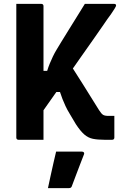

<svg xmlns="http://www.w3.org/2000/svg" viewBox="-20 -720 640 989"><path d="M325 -415Q366 -351 408 -284.5Q450 -218 490 -153Q502 -134 511 -128.5Q520 -123 539 -123Q547 -123 551.5 -123Q556 -123 563 -123H569Q569 -107 569 -89Q569 -71 569 -54.5Q569 -38 569 -26Q569 -14 569 -11Q569 -6 566 -3Q563 0 558 0Q554 0 548.5 0Q543 0 535.5 0Q528 0 518 0Q483 0 458.5 -5Q434 -10 414 -27.5Q394 -45 371 -80Q353 -111 339.5 -133Q326 -155 317.5 -173.5Q309 -192 302 -209.5Q295 -227 289 -246H237ZM569 -700Q572 -700 574 -699Q576 -698 577 -696Q578 -694 578 -692Q578 -690 576.5 -686.5Q575 -683 569.5 -674Q564 -665 551 -646Q535 -625 512.5 -591.5Q490 -558 461 -517.5Q432 -477 399 -429.5Q366 -382 330 -331Q294 -280 257.5 -228Q221 -176 185 -125V-355H223Q229 -375 236.5 -393Q244 -411 252.5 -429Q261 -447 272 -465Q283 -483 295 -503Q313 -532 334.5 -567Q356 -602 378 -637Q400 -672 417 -700ZM64 -700Q98 -700 129 -700Q160 -700 193 -700Q198 -700 201 -697Q204 -694 204 -689Q204 -603 204 -517Q204 -431 204 -344.5Q204 -258 204 -172Q204 -86 204 0Q171 0 140 0Q109 0 75 0Q70 0 67 -3Q64 -6 64 -11Q64 -108 64 -205.5Q64 -303 64 -400Q64 -497 64 -594Q64 -621 64 -647Q64 -673 64 -700ZM269 61Q292 61 313.5 61Q335 61 357.5 61Q380 61 402 61Q408 61 411.5 64.5Q415 68 413 74Q402 103 391.5 129.5Q381 156 371.5 182Q362 208 350 239Q349 243 345.5 246Q342 249 335 249Q315 249 287 249Q259 249 227 249Q234 216 241 184Q248 152 255 121Q262 90 269 61Z"/></svg>

Font: Recursive Monospace
Style: Bold
Weight: 700
Version: Version 1.047